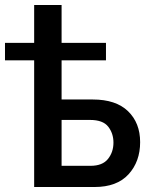

<svg xmlns="http://www.w3.org/2000/svg" viewBox="-48 -750 606 770"><path d="M89 0V-508H-28V-578H89V-730H199V-578H377V-508H199V-351H324Q417 -351 465.5 -304Q514 -257 514 -180Q514 -102 467.5 -51Q421 0 331 0ZM199 -85H315Q363 -85 385 -112.5Q407 -140 407 -178Q407 -215 386 -242Q365 -269 313 -269H199Z"/></svg>

Font: Raleway SemiBold
Style: Regular
Weight: 600
Designer: Matt McInerney, Pablo Impallari, Rodrigo Fuenzalida
Foundry: Matt McInerney, Pablo Impallari, Rodrigo Fuenzalida
Version: Version 4.026